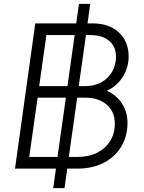

<svg xmlns="http://www.w3.org/2000/svg" viewBox="-20 -865 741 985"><path d="M57 0 161 -745H371L385 -845H443L429 -745H455Q541 -745 590.5 -698Q640 -651 640 -576Q640 -519 610 -471Q580 -423 528 -399Q578 -377 606 -333.5Q634 -290 634 -235Q634 -165 601.5 -112Q569 -59 511.5 -29.5Q454 0 378 0H325L311 100H253L267 0ZM181 -423H326L363 -685H218ZM443 -685H421L384 -423H416Q462 -423 498 -442Q534 -461 554.5 -495.5Q575 -530 575 -574Q575 -626 540 -655.5Q505 -685 443 -685ZM130 -60H275L318 -364H173ZM417 -364H376L333 -60H380Q436 -60 478.5 -81.5Q521 -103 545 -141.5Q569 -180 569 -231Q569 -292 527.5 -328Q486 -364 417 -364Z"/></svg>

Font: Plus Jakarta Sans Light
Style: Italic
Weight: 300
Italic angle: -8°
Designer: Gumpita Rahayu
Foundry: Tokotype
Version: Version 2.071; ttfautohint (v1.8.4.7-5d5b);gftools[0.9.29]